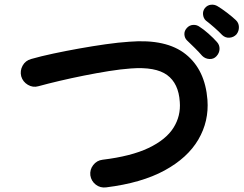

<svg xmlns="http://www.w3.org/2000/svg" viewBox="-20 -836 1057 833"><path d="M440 -23Q415 -20 395.5 -35Q376 -50 372 -75Q369 -100 384.5 -120Q400 -140 425 -143Q549 -158 624.5 -194Q700 -230 732.5 -281.5Q765 -333 760 -394Q755 -474 705 -510.5Q655 -547 548 -539Q505 -536 452 -527.5Q399 -519 344 -508Q289 -497 238 -485Q187 -473 147 -462Q123 -455 101 -468Q79 -481 72 -505Q66 -529 78 -551Q90 -573 115 -580Q157 -592 211 -603.5Q265 -615 323.5 -625.5Q382 -636 438.5 -644Q495 -652 541 -655Q702 -668 786 -600.5Q870 -533 880 -403Q887 -310 840.5 -230.5Q794 -151 694 -96.5Q594 -42 440 -23ZM919 -592Q907 -579 888.5 -580Q870 -581 857 -594Q845 -608 826 -627Q807 -646 791 -661Q781 -671 780 -686.5Q779 -702 791 -715Q802 -727 818 -728Q834 -729 847 -719Q863 -709 884.5 -690Q906 -671 921 -654Q933 -641 932.5 -623.5Q932 -606 919 -592ZM944 -684Q931 -698 910.5 -716Q890 -734 873 -747Q863 -756 861 -772Q859 -788 869 -801Q880 -814 895.5 -815.5Q911 -817 924 -809Q941 -799 964 -781.5Q987 -764 1003 -749Q1016 -737 1016.5 -719Q1017 -701 1006 -687Q994 -674 976 -672.5Q958 -671 944 -684Z"/></svg>

Font: Zen Maru Gothic
Style: Bold
Weight: 700
Designer: Yoshimichi Ohira
Foundry: Positype
Version: Version 1.001